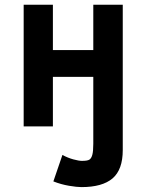

<svg xmlns="http://www.w3.org/2000/svg" viewBox="-20 -532 606 808"><path d="M372.6 -208.5H202.6V0H79.6V-512.2H202.6V-321.3H372.6V-512.2H496.6V99.6Q496.6 182.1 453.6 218.8Q410.6 255.4 322.8 255.4Q303.7 255.4 270.3 249.8Q236.8 244.1 204.6 231.4L242.7 120.1Q265.1 132.3 288.6 138.7Q312 145 324.7 145Q347.7 145 356 139.9Q364.3 134.8 368.4 119.9Q372.6 105 372.6 72.8Z"/></svg>

Font: Cadman
Style: Bold
Weight: 700
Designer: Paul James MIller
Foundry: High-Logic / Made with FontCreator
Version: Version 2.114;March 28, 2021;FontCreator 13.0.0.2683 64-bit